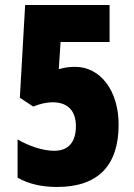

<svg xmlns="http://www.w3.org/2000/svg" viewBox="-20 -734 535 764"><path d="M279 -468C264 -468 242 -467 214 -459L221 -567H416V-714H80L59 -345L112 -310C140 -321 165 -327 189 -327C251 -327 282 -292 282 -232C282 -167 251 -134 196 -134C150 -134 95 -153 50 -179V-27C94 -2 146 10 207 10C373 10 452 -78 452 -238C452 -374 379 -468 279 -468Z"/></svg>

Font: Noto Sans Myanmar UI ExtraCondensed Black
Style: Regular
Weight: 900
Width: 2
Designer: Monotype Design Team
Foundry: Monotype Imaging Inc.
Version: Version 2.103